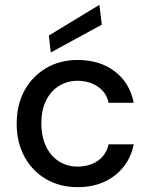

<svg xmlns="http://www.w3.org/2000/svg" viewBox="-20 -762 622 794"><path d="M301 12Q228 12 171 -21Q114 -54 81.5 -113.5Q49 -173 49 -250Q49 -329 81.5 -388Q114 -447 171 -480.5Q228 -514 301 -514Q393 -514 455 -466.5Q517 -419 533 -337H429Q420 -380 384 -404Q348 -428 300 -428Q260 -428 226 -408Q192 -388 171.5 -348.5Q151 -309 151 -251Q151 -208 163 -174.5Q175 -141 195.5 -118.5Q216 -96 243 -84.5Q270 -73 300 -73Q333 -73 359.5 -83.5Q386 -94 404.5 -115Q423 -136 429 -165H533Q517 -85 455 -36.5Q393 12 301 12ZM190 -545 182 -615 391 -742 401 -660Z"/></svg>

Font: DM Sans 16pt Medium
Style: Regular
Weight: 500
Version: Version 4.004;gftools[0.9.30]